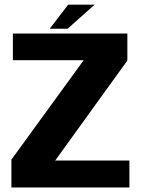

<svg xmlns="http://www.w3.org/2000/svg" viewBox="-20 -822 633 842"><path d="M30 0H547.5V-118H222L538.5 -556.5V-675H36.5V-558H347L30 -122ZM198 -696H276.5L395 -801.5H279Z"/></svg>

Font: Anybody
Style: Bold
Weight: 700
Designer: Tyler Finck
Foundry: Etcetera Type Company
Version: Version 1.110